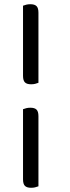

<svg xmlns="http://www.w3.org/2000/svg" viewBox="-20 -702 333 909"><path d="M162 -310Q154 -307 146 -305Q138 -303 127 -303Q107 -303 98 -312Q89 -321 89 -343V-675Q97 -678 105 -680Q113 -682 124 -682Q144 -682 153 -673Q162 -664 162 -642ZM162 180Q154 183 146 185Q138 187 127 187Q107 187 98 178Q89 169 89 147V-185Q97 -188 105 -190Q113 -192 124 -192Q144 -192 153 -183Q162 -174 162 -152Z"/></svg>

Font: Baloo Da 2
Style: Regular
Weight: 400
Designer: Noopur Datye, Sulekha Rajkumar and Ek Type
Foundry: Ek Type
Version: Version 1.640;hotconv 1.0.111;makeotfexe 2.5.65597; ttfautoh